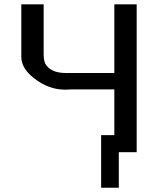

<svg xmlns="http://www.w3.org/2000/svg" viewBox="-20 -715 744 902"><path d="M80.1 -448.2V-694.8H185.1V-460Q185.1 -422.9 198.2 -407.2Q226.1 -372.1 288.1 -372.1H517.1V-694.8H622.1V0H538.1V167H455.1V-80.1H517.1V-294.9H315.9Q312 -294.9 304 -294.4Q295.9 -293.9 292 -293.9H284.2Q208 -293.9 139.2 -348.1Q80.1 -394 80.1 -448.2Z"/></svg>

Font: CMU Bright
Style: SemiBold
Weight: 600
Version: Version 0.7.0